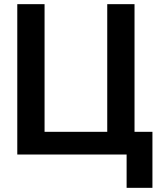

<svg xmlns="http://www.w3.org/2000/svg" viewBox="-20 -742 766 922"><path d="M194 -109V0ZM712 160V-109H626V-722H495V-70V-109H194V-722H63V0H495V-70V0H588V160Z"/></svg>

Font: Perun SemiBold
Style: Regular
Weight: 600
Foundry: Copyright (c) Stefan Peev, Context Ltd, 2016
Version: Version 1.089